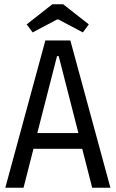

<svg xmlns="http://www.w3.org/2000/svg" viewBox="-20 -886 546 906"><path d="M5 0 194 -695H312L501 0H415L368 -184H138L91 0ZM156 -258H350L257 -621H249ZM134 -733 106 -771 227 -866H278L399 -771L371 -733L256 -794H249Z"/></svg>

Font: Ruda
Style: Regular
Weight: 400
Designer: Mariela Monsalve and Angelina Sanchez
Foundry: Mariela Monsalve and Angelina Sanchez
Version: Version 2.000